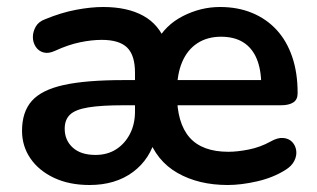

<svg xmlns="http://www.w3.org/2000/svg" viewBox="-20 -519 905 549"><path d="M236 10Q178 10 134.5 -10.5Q91 -31 67 -66Q43 -101 43 -145Q43 -199 71 -230.5Q99 -262 162.5 -276Q226 -290 334 -290H379V-218H332Q270 -218 233 -212Q196 -206 180.5 -191.5Q165 -177 165 -151Q165 -118 188 -97Q211 -76 253 -76Q287 -76 312 -92Q337 -108 351.5 -136Q366 -164 366 -200V-311Q366 -361 343.5 -383Q321 -405 271 -405Q242 -405 208.5 -398Q175 -391 138 -374Q119 -365 104.5 -369Q90 -373 82 -385.5Q74 -398 74 -413Q74 -428 82 -442.5Q90 -457 109 -464Q155 -483 197.5 -491Q240 -499 275 -499Q344 -499 389.5 -474Q435 -449 454 -397H426Q452 -447 503 -473Q554 -499 609 -499Q660 -499 701 -482Q742 -465 771 -433.5Q800 -402 815.5 -356.5Q831 -311 831 -254V-252Q831 -234 818.5 -226Q806 -218 783 -218H477V-290H742L727 -275Q727 -320 714 -351Q701 -382 675.5 -398Q650 -414 612 -414Q573 -414 544.5 -395.5Q516 -377 501 -342Q486 -307 486 -257V-250Q486 -167 522 -126Q558 -85 633 -85Q659 -85 691.5 -91.5Q724 -98 753 -114Q774 -126 790 -124.5Q806 -123 815.5 -113Q825 -103 827 -88.5Q829 -74 821.5 -59Q814 -44 796 -33Q761 -11 715.5 -0.5Q670 10 631 10Q548 10 487.5 -24.5Q427 -59 403 -129H426Q410 -64 360 -27Q310 10 236 10Z"/></svg>

Font: Nunito ExtraLight
Style: Regular
Weight: 200
Designer: Vernon Adams
Foundry: Vernon Adams
Version: Version 3.602